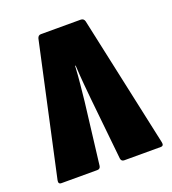

<svg xmlns="http://www.w3.org/2000/svg" viewBox="-99 -573 581 649"><g transform="rotate(-20 191.5 -248.5)"><path d="M13 0Q1 0 4 -14L107 -486Q110 -497 120 -497H263Q274 -497 277 -486L379 -14Q382 0 370 0H239Q229 0 227 -10L204 -233Q201 -264 198.5 -292Q196 -320 194 -357H192Q190 -320 187 -292Q184 -264 181 -233L154 -10Q152 0 142 0Z"/></g></svg>

Font: Sofia Sans Extra Condensed Black
Style: Regular
Weight: 900
Designer: Botio Nikoltchev, Ani Petrova
Foundry: lettersoup
Version: Version 4.101